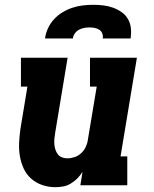

<svg xmlns="http://www.w3.org/2000/svg" viewBox="-20 -770 640 798"><path d="M210 8Q182 8 155.5 -1Q129 -10 109 -28Q89 -46 78 -70.5Q67 -95 62.5 -122Q58 -149 59.5 -178Q61 -207 65 -235L94 -410H67V-530H261L209 -216Q207 -204 206 -192.5Q205 -181 206 -169.5Q207 -158 210.5 -147.5Q214 -137 220.5 -128.5Q227 -120 237.5 -116Q248 -112 260 -112Q275 -112 290 -117Q305 -122 317 -133Q329 -144 336 -158.5Q343 -173 345 -188L382 -410H354V-530H549L481 -120H509V0H314L323 -56Q314 -41 301.5 -28.5Q289 -16 274 -7Q259 2 242.5 5Q226 8 210 8ZM167 -610Q170 -632 179.5 -652.5Q189 -673 204.5 -690Q220 -707 240 -719Q260 -731 281.5 -738Q303 -745 324.5 -747.5Q346 -750 368 -750Q389 -750 410 -747.5Q431 -745 450 -738Q469 -731 485.5 -719.5Q502 -708 512 -690.5Q522 -673 524 -652Q526 -631 523 -610H407Q409 -621 405 -631Q401 -641 392.5 -646.5Q384 -652 373.5 -654Q363 -656 352 -656Q341 -656 330 -654Q319 -652 308.5 -646.5Q298 -641 291 -631Q284 -621 283 -610Z"/></svg>

Font: Iosevka Slab HvExObl
Style: Regular
Weight: 900
Width: 7
Italic angle: -9°
Monospace: yes
Designer: Belleve Invis
Foundry: Belleve Invis
Version: Version 11.1.1; ttfautohint (v1.8.3)